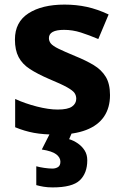

<svg xmlns="http://www.w3.org/2000/svg" viewBox="-20 -576 537 836"><path d="M459 -162Q459 -107 433 -68.5Q407 -30 355 -10Q303 10 226 10Q169 10 128 2.5Q87 -5 46 -22V-145Q90 -125 141 -112Q192 -99 231 -99Q275 -99 293.5 -112Q312 -125 312 -146Q312 -160 304.5 -171Q297 -182 272 -196Q247 -210 194 -232Q143 -254 110 -275.5Q77 -297 61 -327.5Q45 -358 45 -404Q45 -480 104 -518Q163 -556 261 -556Q312 -556 358 -546Q404 -536 453 -513L408 -406Q368 -423 332 -434.5Q296 -446 259 -446Q226 -446 209.5 -437Q193 -428 193 -410Q193 -397 201.5 -386.5Q210 -376 234.5 -364Q259 -352 307 -332Q354 -313 388 -292.5Q422 -272 440.5 -241.5Q459 -211 459 -162ZM360 122Q360 178 327.5 209Q295 240 209 240Q187 240 169.5 237Q152 234 138 230V148Q152 152 172.5 155Q193 158 208 158Q222 158 232.5 151.5Q243 145 243 128Q243 110 225 96Q207 82 162 75L200 0H294L281 30Q301 36 319 48.5Q337 61 348.5 79Q360 97 360 122Z"/></svg>

Font: Noto Sans Tamil
Style: Regular
Weight: 400
Designer: Jelle Bosma - Monotype Design Team
Foundry: Monotype Imaging Inc.
Version: Version 2.003